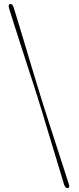

<svg xmlns="http://www.w3.org/2000/svg" viewBox="-20 -780 402 972"><path d="M171 -285.4Q180.7 -255.2 193.9 -211.4Q207.2 -167.6 222.3 -116.9Q237.3 -66.3 252.9 -15.6Q268.4 35.1 282 80Q295.5 124.9 305 156Q311.4 173.6 322.7 172.1Q335 170.2 328.6 152.6Q318.6 121.8 304.2 77.1Q289.9 32.3 273.4 -18.6Q256.8 -69.4 240.5 -120Q224.2 -170.6 210.2 -214.3Q196.2 -258 187 -288.1Q177.4 -318.8 163.6 -364Q149.8 -409.1 134.1 -461.6Q118.4 -514.1 102.7 -566.6Q86.9 -619.1 73 -664.8Q59.1 -710.5 49.2 -742.2Q42.6 -761.9 30.8 -759.9Q20.9 -757.6 25.9 -737.7Q36.4 -703.4 51.2 -657.3Q66.1 -611.2 82.6 -559.3Q99.2 -507.4 115.9 -456.2Q132.7 -405.1 147 -360.6Q161.4 -316.1 171 -285.4Z"/></svg>

Font: Fraunces 144pt S050 Thin
Style: Italic
Weight: 100
Italic angle: -16°
Version: Version 1.000; ttfautohint (v1.8.3)